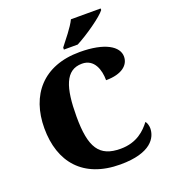

<svg xmlns="http://www.w3.org/2000/svg" viewBox="-165 -1049 1038 1178"><g transform="rotate(-20 354.0 -460.5)"><path d="M332 -771H422C492 -807 605 -886 630 -921V-931H436C415 -886 361 -822 332 -784ZM418 10C619 10 665 -76 665 -137C665 -152 659 -174 650 -183C616 -138 559 -80 452 -80C313 -80 264 -155 264 -358C264 -546 297 -652 406 -652C486 -652 511 -574 511 -506C615 -506 664 -550 664 -605C664 -671 582 -724 417 -724C178 -724 54 -574 54 -358C54 -137 175 10 418 10Z"/></g></svg>

Font: UArctic Serif Black
Style: Regular
Weight: 900
Designer: Customization by Puisto advertising & original work Monotype Design Team
Foundry: Monotype Imaging Inc.
Version: Version 2.004